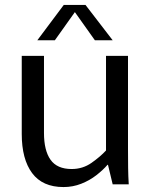

<svg xmlns="http://www.w3.org/2000/svg" viewBox="-20 -746 609 777"><path d="M237 11Q152 11 110 -45.5Q68 -102 68 -204V-520H158V-208Q158 -137 184.5 -99.5Q211 -62 270 -62Q315 -62 350.5 -87Q386 -112 409 -137V-520H498V-145Q498 -102 498.5 -67Q499 -32 501 0H436L417 -79H415Q397 -58 370 -37Q343 -16 309 -2.5Q275 11 237 11ZM131 -583 238 -726H326L436 -583H364L283 -697L202 -583Z"/></svg>

Font: Murecho
Style: Regular
Weight: 400
Designer: Neil Summerour
Foundry: Positype
Version: Version 1.010; ttfautohint (v1.8.3)